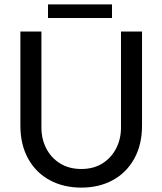

<svg xmlns="http://www.w3.org/2000/svg" viewBox="-20 -844 741 876"><path d="M351 12Q270 12 207 -22Q144 -56 108.5 -120Q73 -184 73 -271V-700H169V-261Q169 -210 191 -167Q213 -124 254 -98.5Q295 -73 351 -73Q407 -73 447.5 -98.5Q488 -124 510 -167Q532 -210 532 -261V-700H628V-271Q628 -184 592.5 -120Q557 -56 494.5 -22Q432 12 351 12ZM199 -762V-824H491V-762Z"/></svg>

Font: MuseoModerno
Style: Regular
Weight: 400
Designer: Pablo Cosgaya, Héctor Gatti, Marcela Romero, and the Authors of The MuseoModerno Project.
Foundry: Omnibus-Type Team
Version: Version 1.001